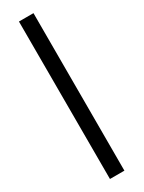

<svg xmlns="http://www.w3.org/2000/svg" viewBox="-256 -854 779 1042"><g transform="rotate(-30 133.0 -332.5)"><path d="M178.5 161H88L87.5 -826H178.5Z"/></g></svg>

Font: Public Sans SemiBold
Style: Regular
Weight: 600
Designer: The Public Sans Project Authors: Dan O. Williams and USWDS (Libre Franklin designed by Pablo Impallari and Rodrigo Fuenz
Version: Version 1.007